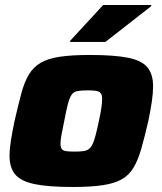

<svg xmlns="http://www.w3.org/2000/svg" viewBox="-20 -737 647 765"><path d="M270 8Q172 8 117.5 -3.5Q63 -15 40.5 -42Q18 -69 18 -116Q18 -143 23.5 -177.5Q29 -212 38 -255Q53 -320 65 -365Q77 -410 95 -440Q113 -470 142.5 -487Q172 -504 219 -511Q266 -518 338 -518Q435 -518 490 -507Q545 -496 567.5 -468.5Q590 -441 590 -393Q590 -367 585 -332.5Q580 -298 571 -255Q556 -190 543 -144.5Q530 -99 512 -69Q494 -39 465 -22.5Q436 -6 388.5 1Q341 8 270 8ZM279 -133Q299 -133 312.5 -135Q326 -137 334.5 -143.5Q343 -150 349 -163Q355 -176 361 -198.5Q367 -221 374 -255Q381 -287 384 -308.5Q387 -330 387 -344Q387 -359 381 -366Q375 -373 362.5 -375Q350 -377 329 -377Q303 -377 288 -374Q273 -371 265 -359Q257 -347 250.5 -322.5Q244 -298 236 -255Q229 -222 225 -200Q221 -178 221 -164Q221 -150 226.5 -143Q232 -136 245 -134.5Q258 -133 279 -133ZM259 -570 260 -575 391 -717H583L582 -712L400 -570Z"/></svg>

Font: Saira SemiExpanded ExtraBold
Style: Italic
Weight: 800
Width: 6
Italic angle: -12°
Designer: Hector Gatti with collaboration of the Omnibus-Type team
Foundry: Omnibus-Type
Version: Version 1.101